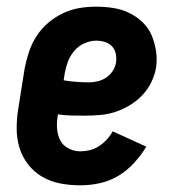

<svg xmlns="http://www.w3.org/2000/svg" viewBox="-20 -548 540 576"><path d="M221 8Q191 8 161.5 2.5Q132 -3 107 -17.5Q82 -32 64.5 -54.5Q47 -77 38.5 -104.5Q30 -132 30 -162.5Q30 -193 35 -223L54 -343Q59 -368 67 -392.5Q75 -417 89.5 -439.5Q104 -462 124.5 -479.5Q145 -497 169.5 -508.5Q194 -520 219 -524Q244 -528 268 -528Q295 -528 320 -524Q345 -520 367 -509.5Q389 -499 407 -482Q425 -465 434.5 -443Q444 -421 448 -395.5Q452 -370 448 -344Q444 -322 433.5 -300.5Q423 -279 406 -261.5Q389 -244 368 -231.5Q347 -219 325 -212Q303 -205 280 -203Q257 -201 235 -201Q214 -201 193.5 -201.5Q173 -202 154 -205Q150 -185 151 -165Q152 -145 160 -128.5Q168 -112 185 -103Q202 -94 221 -94Q235 -94 249.5 -97.5Q264 -101 277 -109.5Q290 -118 300.5 -129.5Q311 -141 318 -154L419 -108Q403 -82 382 -59Q361 -36 335 -20.5Q309 -5 279.5 1.5Q250 8 221 8ZM248 -301Q261 -301 274.5 -304.5Q288 -308 299 -315.5Q310 -323 318 -335Q326 -347 328 -360Q330 -373 327.5 -386Q325 -399 316.5 -408.5Q308 -418 295 -422Q282 -426 269 -426Q251 -426 233 -418Q215 -410 202.5 -395Q190 -380 183.5 -362.5Q177 -345 174 -327L171 -307Q189 -304 209 -302.5Q229 -301 248 -301Z"/></svg>

Font: Iosevka Curly Slab Extrabold
Style: Italic
Weight: 800
Italic angle: -9°
Monospace: yes
Designer: Belleve Invis
Foundry: Belleve Invis
Version: Version 22.1.2; ttfautohint (v1.8.4)